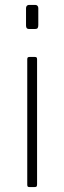

<svg xmlns="http://www.w3.org/2000/svg" viewBox="-20 -762 262 782"><path d="M136 -660Q136 -652 133.5 -648Q131 -644 124 -644H97Q86 -644 86 -658V-729Q86 -735 89.5 -738.5Q93 -742 98 -742H124Q129 -742 132.5 -738.5Q136 -735 136 -729ZM131 -12Q131 -5 129 -2.5Q127 0 119 0H102Q95 0 93 -2Q91 -4 91 -10V-520Q91 -526 93 -528Q95 -530 100 -530H122Q127 -530 129 -528Q131 -526 131 -520Z"/></svg>

Font: Libre Franklin Thin
Style: Regular
Weight: 250
Designer: Pablo Impallari, Rodrigo Fuenzalida
Foundry: Impallari Type
Version: Version 1.002; ttfautohint (v1.5)